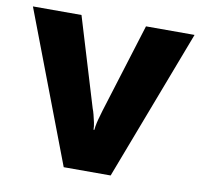

<svg xmlns="http://www.w3.org/2000/svg" viewBox="-66 -619 722 689"><g transform="rotate(10 294.5 -274.5)"><path d="M209 0 0 -549H177L275 -225Q278 -218 281.5 -204.5Q285 -191 288 -177Q291 -163 291 -151H294Q295 -163 298 -176.5Q301 -190 305 -203Q309 -216 311 -224L412 -549H589L380 0Z"/></g></svg>

Font: Noto Sans Symbols ExtraBold
Style: Regular
Weight: 800
Version: Version 2.002